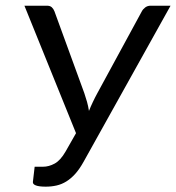

<svg xmlns="http://www.w3.org/2000/svg" viewBox="-20 -662 630 687"><path d="M133.8 -65.4Q154.8 -65.4 175.5 -76.7Q196.3 -87.9 214.8 -120.1L252 -185.5L67.4 -641.6H147.9Q159.2 -641.6 165.3 -636Q171.4 -630.4 174.8 -621.6L281.7 -328.6Q287.1 -313 291.5 -297.1Q295.9 -281.2 298.3 -265.1Q304.7 -281.2 312.3 -297.1Q319.8 -313 328.6 -329.1L487.3 -621.1Q491.2 -628.9 499.5 -635.3Q507.8 -641.6 519 -641.6H590.3L279.3 -83.5Q264.6 -57.1 249.3 -40Q233.9 -22.9 217.3 -12.7Q200.7 -2.4 182.4 1.7Q164.1 5.9 143.6 5.9Q120.1 5.9 108.4 1.5Q96.7 -2.9 97.7 -11.2L104 -65.4H133.8Z"/></svg>

Font: Carlito
Style: Italic
Weight: 400
Italic angle: -7°
Designer: Lukasz Dziedzic
Foundry: tyPoland Lukasz Dziedzic
Version: Version 1.104